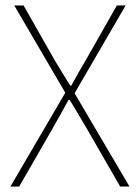

<svg xmlns="http://www.w3.org/2000/svg" viewBox="-20 -680 510 700"><path d="M18 0 218 -342 32 -660H66L182 -456Q196 -433 207.5 -414Q219 -395 236 -368H240Q255 -395 265.5 -414Q276 -433 290 -456L406 -660H438L252 -340L452 0H418L296 -212Q282 -236 267 -261Q252 -286 234 -316H230Q213 -286 199.5 -261Q186 -236 172 -212L50 0Z"/></svg>

Font: TypoPRO Source Sans Pro
Style: Regular
Weight: 200
Designer: Paul D. Hunt
Foundry: Adobe Systems Incorporated
Version: Version 2.020;PS 2.000;hotconv 1.0.86;makeotf.lib2.5.63406